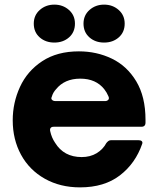

<svg xmlns="http://www.w3.org/2000/svg" viewBox="-20 -798 684 830"><path d="M35 -278Q35 -354 66.5 -422.5Q98 -491 162.5 -533.5Q227 -576 321 -576Q398 -576 463.5 -544.5Q529 -513 569 -446.5Q609 -380 609 -280V-268Q609 -250 591 -250H212Q203 -250 199 -245Q195 -240 197 -231Q203 -203 218 -181Q256 -119 333 -119Q370 -119 397.5 -135.5Q425 -152 440 -180Q445 -186 449.5 -189Q454 -192 461 -192H578Q588 -192 592.5 -188Q597 -184 595 -177Q566 -92 498.5 -40Q431 12 326 12Q240 12 173.5 -25.5Q107 -63 71 -129Q35 -195 35 -278ZM434 -361Q443 -361 448 -366.5Q453 -372 449 -381Q442 -398 431 -412Q395 -458 327 -458Q259 -458 222 -412Q209 -398 204 -380Q202 -376 202 -373Q202 -368 207 -364.5Q212 -361 219 -361ZM126 -696Q126 -732 152 -755Q178 -778 215 -778Q252 -778 278 -755Q304 -732 304 -696Q304 -659 278.5 -636.5Q253 -614 215 -614Q177 -614 151.5 -636.5Q126 -659 126 -696ZM341 -696Q341 -732 367 -755Q393 -778 430 -778Q467 -778 493 -755Q519 -732 519 -696Q519 -659 493.5 -636.5Q468 -614 430 -614Q392 -614 366.5 -636.5Q341 -659 341 -696Z"/></svg>

Font: Open Sauce Two ExtraBold
Style: Regular
Weight: 800
Designer: Alfredo Marco Pradil
Foundry: Creative Sauce Fz LLC
Version: Version 1.477